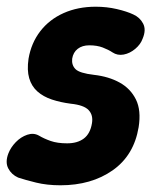

<svg xmlns="http://www.w3.org/2000/svg" viewBox="-39 -536 464 572"><path d="M141 16Q101 16 68.5 8Q36 0 15 -7Q-5 -16 -14.5 -34.5Q-24 -53 -14 -79Q-7 -97 8 -112.5Q23 -128 42 -134.5Q61 -141 77 -132Q92 -123 112 -116Q132 -109 161 -109Q192 -109 211 -123.5Q230 -138 235 -169Q239 -193 225 -208Q211 -223 172 -227Q141 -231 115.5 -239.5Q90 -248 72.5 -263.5Q55 -279 48 -303Q41 -327 46 -361Q54 -408 81 -443Q108 -478 150.5 -497Q193 -516 246 -516Q279 -516 309 -509Q339 -502 358 -493Q378 -484 387.5 -465.5Q397 -447 386 -421Q380 -404 364 -390.5Q348 -377 329.5 -373.5Q311 -370 296 -380Q284 -388 267 -394.5Q250 -401 227 -401Q206 -401 192.5 -390.5Q179 -380 176 -361Q174 -342 186 -330Q198 -318 241 -313Q285 -308 317.5 -290Q350 -272 366 -239.5Q382 -207 374 -157Q360 -73 296.5 -28.5Q233 16 141 16Z"/></svg>

Font: Winky Sans SemiBold
Style: Italic
Weight: 600
Italic angle: -8.97852°
Designer: Simon Atzbach
Foundry: typofactur
Version: Version 1.205